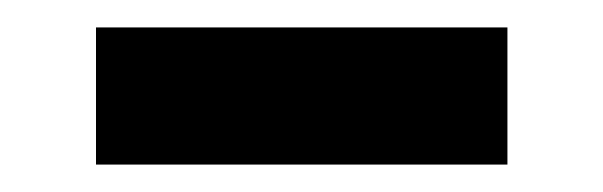

<svg xmlns="http://www.w3.org/2000/svg" viewBox="-20 -720 440 140"><path d="M50 -600H350V-700H50Z"/></svg>

Font: Matrix Sans Video
Style: Regular
Weight: 400
Designer: Brad Neil
Version: Version 1.100